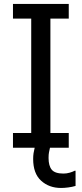

<svg xmlns="http://www.w3.org/2000/svg" viewBox="-20 -747 413 971"><path d="M155.4 0H45.6V-74.4H137.9V-652.8H45.6V-727.2H327.7V-652.8H234.9V-74.4H327.7V0H232.8Q229.7 13.8 227.7 23.8Q225.6 33.8 225.6 52.3Q225.6 91.8 241.8 111.3Q257.9 130.8 301 130.8Q316.9 130.8 332.8 126.2Q348.7 121.5 357.9 116.4H362.1V193.3Q344.6 198.5 324.9 201Q305.1 203.6 288.7 203.6Q228.2 203.6 187.9 166.9Q147.7 130.3 147.7 56.9Q147.7 40.5 149.7 27.7Q151.8 14.9 155.4 0Z"/></svg>

Font: Myanmar Handwriting
Style: Regular
Weight: 400
Designer: Khon Soe Zaw Thu
Foundry: PaOh Unicode khonsoezawthu@gmail.com and @hotmail.com
Version: Version 1.30 November 9, 2016